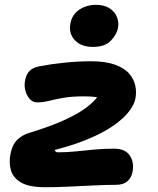

<svg xmlns="http://www.w3.org/2000/svg" viewBox="-20 -773 661 803"><path d="M168.4 10Q100.4 10 67 -10.3Q33.6 -30.6 25.2 -62.5Q16.8 -94.4 24 -130.4Q32.6 -171 53.9 -190.1Q75.2 -209.2 101 -216.8Q197.2 -246.2 258.4 -275.1Q319.6 -304 354 -333.2Q388.4 -362.4 405.2 -393.4L432.2 -343.2Q419.8 -353.2 408.2 -358.9Q396.6 -364.6 378.9 -367.3Q361.2 -370 331.2 -370Q279.8 -370 245.4 -363.9Q211 -357.8 185.3 -351.3Q159.6 -344.8 134.8 -344.8Q117.6 -344.8 105 -358.2Q92.4 -371.6 86.3 -393.3Q80.2 -415 85.2 -438.4Q89.8 -461 102.3 -475.1Q114.8 -489.2 143.4 -495.6Q196.2 -505.6 252.5 -511.2Q308.8 -516.8 360.2 -516.8Q422 -516.8 461.3 -502.4Q500.6 -488 520.6 -464.7Q540.6 -441.4 546.1 -413.7Q551.6 -386 546 -359.2Q541.6 -335.6 519 -306.1Q496.4 -276.6 451.8 -245.8Q407.2 -215 336.4 -186.5Q265.6 -158 163.4 -134.8L212.6 -162.8Q207.6 -149 210.3 -142.5Q213 -136 223.4 -136Q260 -136 296.9 -139.8Q333.8 -143.6 372.9 -147.4Q412 -151.2 457 -151.2Q503.4 -151.2 522.7 -122.7Q542 -94.2 534.2 -54Q529.8 -29.8 512.8 -14.9Q495.8 0 465 0Q425.4 0 374.3 2.5Q323.2 5 269.2 7.5Q215.2 10 168.4 10ZM369.6 -576.8Q318.4 -576.8 292.3 -605.6Q266.2 -634.4 274.6 -676.2Q282 -712.8 312 -732.8Q342 -752.8 381.2 -752.8Q417 -752.8 439.1 -737.8Q461.2 -722.8 469.4 -700.9Q477.6 -679 473.6 -656.8Q468.2 -628 443.1 -602.4Q418 -576.8 369.6 -576.8Z"/></svg>

Font: Shantell Sans Light
Style: Italic
Weight: 300
Italic angle: -11°
Designer: Stephen Nixon, Anya Danilova, Shantell Martin
Foundry: Arrow Type
Version: Version 1.008;[ac192a2d6]